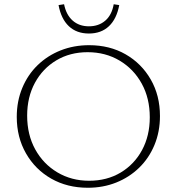

<svg xmlns="http://www.w3.org/2000/svg" viewBox="-20 -878 833 905"><path d="M394 7Q297 7 221.5 -36Q146 -79 102.5 -155Q59 -231 59 -327Q59 -401 85 -463.5Q111 -526 157.5 -571Q204 -616 266 -640.5Q328 -665 400 -665Q497 -665 572 -622Q647 -579 690.5 -503.5Q734 -428 734 -331Q734 -257 708 -194.5Q682 -132 635.5 -87Q589 -42 527.5 -17.5Q466 7 394 7ZM400 -26Q484 -26 548.5 -64.5Q613 -103 649.5 -170.5Q686 -238 686 -325Q686 -415 648 -484Q610 -553 543.5 -592.5Q477 -632 393 -632Q310 -632 245.5 -593.5Q181 -555 144.5 -487.5Q108 -420 108 -333Q108 -243 146 -174Q184 -105 250.5 -65.5Q317 -26 400 -26ZM399 -720Q341 -720 304.5 -754.5Q268 -789 256 -854L282 -858Q292 -808 322.5 -781Q353 -754 399 -754Q445 -754 476 -780.5Q507 -807 516 -858L542 -854Q530 -789 493.5 -754.5Q457 -720 399 -720Z"/></svg>

Font: Ysabeau SC ExtraLight
Style: Regular
Weight: 250
Designer: Christian Thalmann (Catharsis Fonts)
Version: Version 2.001;gftools[0.9.30]; featfreeze: smcp